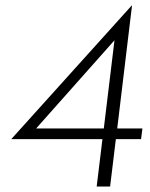

<svg xmlns="http://www.w3.org/2000/svg" viewBox="-20 -681 549 701"><path d="M500 -212 495 -173H403L382 0H333L354 -173H22V-174L461 -661H462L408 -212ZM398 -534 112 -212H359Z"/></svg>

Font: Josefin Sans Light
Style: Italic
Weight: 300
Italic angle: -7°
Designer: Santiago Orozco
Foundry: Typemade
Version: Version 2.000